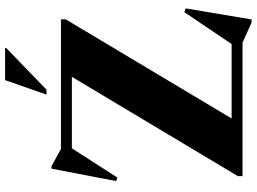

<svg xmlns="http://www.w3.org/2000/svg" viewBox="-147 -828 1010 756"><g transform="rotate(-90 358.0 -450.0)"><path d="M660 -715V-696.5L269.5 -43H562.5L688 -229L703 -224L659.5 35.5H647L568 0H42.5V-18.5L433.5 -672H152L37 -493L23 -497.5L72 -752.5H81L149.5 -715ZM363.5 -772 420.5 -935H547V-930.5L383 -772Z"/></g></svg>

Font: Newsreader Display
Style: Bold
Weight: 700
Designer: Hugues Gentile
Foundry: Production Type
Version: Version 1.001